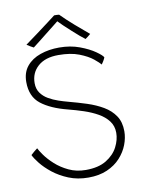

<svg xmlns="http://www.w3.org/2000/svg" viewBox="-92 -907 760 979"><g transform="rotate(-10 288.0 -417.5)"><path d="M286.5 4.5Q230.5 4.5 184.5 -14.2Q138.5 -33 104.2 -60.2Q70 -87.5 48.5 -114.8Q27 -142 19.5 -159Q26 -165.5 36.5 -174.2Q47 -183 54 -188Q59.5 -176 77 -151.2Q94.5 -126.5 123.5 -100Q152.5 -73.5 192 -54.8Q231.5 -36 280 -36Q345.5 -36 386.2 -61Q427 -86 446 -123Q465 -160 465 -196Q465 -231.5 445.5 -257.2Q426 -283 393.8 -301.2Q361.5 -319.5 322.2 -332.5Q283 -345.5 243.5 -355.5Q156.5 -377.5 107.2 -416Q58 -454.5 58 -530Q58 -579.5 84.5 -611.5Q111 -643.5 155.5 -659Q200 -674.5 253 -674.5Q311 -674.5 358.5 -656.8Q406 -639 436.2 -617.8Q466.5 -596.5 472 -585.5Q470 -579 463 -567.2Q456 -555.5 452 -551.5Q444.5 -562 419 -582.8Q393.5 -603.5 349.8 -620.5Q306 -637.5 242.5 -637.5Q174.5 -637.5 136.8 -604Q99 -570.5 99 -517Q99 -487 114 -466Q129 -445 152.5 -431.5Q176 -418 202.5 -409Q229 -400 252 -394Q299.5 -381.5 345 -366.8Q390.5 -352 427 -330.5Q463.5 -309 485.2 -276.8Q507 -244.5 507 -196.5Q507 -162.5 493.5 -127.2Q480 -92 452.8 -62Q425.5 -32 384 -13.8Q342.5 4.5 286.5 4.5ZM282.5 -839.5Q311 -810.5 351 -775.5Q391 -740.5 421.5 -715.5Q413.5 -708.5 407 -703.5Q400.5 -698.5 394 -694Q383.5 -701.5 366.2 -716.2Q349 -731 329.8 -748.5Q310.5 -766 293.5 -782Q276.5 -798 267.5 -808Q259.5 -801.5 242 -787.8Q224.5 -774 203.2 -757.2Q182 -740.5 161.5 -724.2Q141 -708 126.5 -697Q122 -699 109.2 -706.5Q96.5 -714 92 -717.5Q121 -738.5 155.8 -764.2Q190.5 -790 219 -811.5Q247.5 -833 257 -840.5Q262.5 -840.5 269.2 -840.5Q276 -840.5 282.5 -839.5Z"/></g></svg>

Font: Grandstander Thin
Style: Regular
Weight: 100
Designer: Tyler Finck
Foundry: Etcetera Type Co
Version: Version 1.200; ttfautohint (v1.8.3)